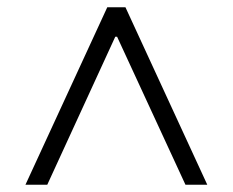

<svg xmlns="http://www.w3.org/2000/svg" viewBox="-20 -648 640 528"><path d="M50 -140 275 -628H325L550 -140H490L302 -547H297L110 -140Z"/></svg>

Font: Nunito Sans 6pt Light
Style: Regular
Weight: 300
Version: Version 3.101;gftools[0.9.27]